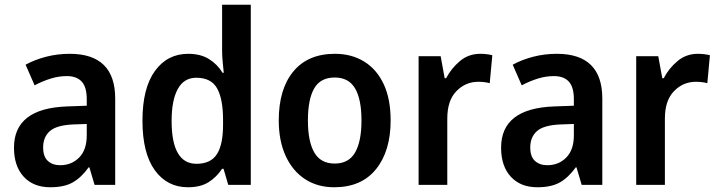

<svg xmlns="http://www.w3.org/2000/svg" viewBox="-20 -780 3030 810"><path d="M274 -553Q466 -553 466 -364V0H379L357 -74H354Q323 -31 287 -10.5Q251 10 192 10Q121 10 80 -34.5Q39 -79 39 -157Q39 -323 263 -331L346 -334V-361Q346 -413 324.5 -436Q303 -459 262 -459Q228 -459 194 -448.5Q160 -438 126 -420L88 -507Q126 -528 174 -540.5Q222 -553 274 -553ZM289 -255Q219 -252 190.5 -227Q162 -202 162 -158Q162 -119 182 -101Q202 -83 234 -83Q282 -83 314 -115.5Q346 -148 346 -209V-257Z M773 10Q685 10 633 -62Q581 -134 581 -271Q581 -408 633.5 -480.5Q686 -553 774 -553Q826 -553 861.5 -531Q897 -509 919 -473H924Q922 -493 919.5 -518.5Q917 -544 917 -566V-760H1038V0H943L923 -68H917Q894 -33 860 -11.5Q826 10 773 10ZM809 -89Q869 -89 895 -129.5Q921 -170 921 -253V-274Q921 -362 896 -407Q871 -452 808 -452Q756 -452 730 -404.5Q704 -357 704 -270Q704 -89 809 -89Z M1628 -272Q1628 -143 1566.5 -66.5Q1505 10 1390 10Q1319 10 1266.5 -24.5Q1214 -59 1185 -122.5Q1156 -186 1156 -272Q1156 -404 1217.5 -478.5Q1279 -553 1393 -553Q1463 -553 1516 -520.5Q1569 -488 1598.5 -425.5Q1628 -363 1628 -272ZM1279 -272Q1279 -183 1306 -136.5Q1333 -90 1392 -90Q1451 -90 1478 -136.5Q1505 -183 1505 -272Q1505 -361 1478 -407Q1451 -453 1392 -453Q1332 -453 1305.5 -407Q1279 -361 1279 -272Z M2006 -553Q2033 -553 2057 -547L2046 -429Q2036 -432 2023 -433.5Q2010 -435 1998 -435Q1944 -435 1905.5 -395.5Q1867 -356 1867 -280V0H1746V-543H1839L1856 -450H1862Q1884 -492 1920.5 -522.5Q1957 -553 2006 -553Z M2329 -553Q2521 -553 2521 -364V0H2434L2412 -74H2409Q2378 -31 2342 -10.5Q2306 10 2247 10Q2176 10 2135 -34.5Q2094 -79 2094 -157Q2094 -323 2318 -331L2401 -334V-361Q2401 -413 2379.5 -436Q2358 -459 2317 -459Q2283 -459 2249 -448.5Q2215 -438 2181 -420L2143 -507Q2181 -528 2229 -540.5Q2277 -553 2329 -553ZM2344 -255Q2274 -252 2245.5 -227Q2217 -202 2217 -158Q2217 -119 2237 -101Q2257 -83 2289 -83Q2337 -83 2369 -115.5Q2401 -148 2401 -209V-257Z M2924 -553Q2951 -553 2975 -547L2964 -429Q2954 -432 2941 -433.5Q2928 -435 2916 -435Q2862 -435 2823.5 -395.5Q2785 -356 2785 -280V0H2664V-543H2757L2774 -450H2780Q2802 -492 2838.5 -522.5Q2875 -553 2924 -553Z"/></svg>

Font: Noto Sans Devanagari SemiCondensed SemiBold
Style: Regular
Weight: 600
Width: 4
Designer: Jelle Bosma - Monotype Design Team
Foundry: Monotype Imaging Inc.
Version: Version 2.004; ttfautohint (v1.8.4.7-5d5b)